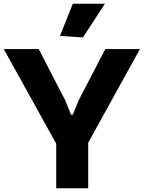

<svg xmlns="http://www.w3.org/2000/svg" viewBox="-27 -1001 764 1021"><path d="M272 -237 -7 -740H179L320 -467L351 -391H360L391 -467L533 -740H717L442 -242V0H272ZM292 -810 360 -981H531L414 -802Z"/></svg>

Font: Encode Sans Normal
Style: Bold
Weight: 700
Designer: Pablo Impallari, Andres Torresi
Foundry: Pablo Impallari, Andres Torresi
Version: Version 1.000; ttfautohint (v1.00) -l 8 -r 50 -G 200 -x 14 -